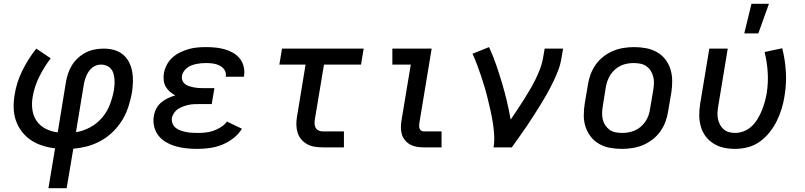

<svg xmlns="http://www.w3.org/2000/svg" viewBox="-20 -776 4240 1011"><path d="M235 215 270 5Q235 1 202.5 -9.5Q170 -20 143 -38Q116 -56 95.5 -82.5Q75 -109 64 -140.5Q53 -172 52 -207Q51 -242 57 -277Q67 -342 97.5 -404Q128 -466 171 -520L247 -469Q212 -423 186.5 -371.5Q161 -320 152 -266Q146 -232 150.5 -198.5Q155 -165 173 -139Q191 -113 220.5 -98Q250 -83 284 -79L327 -343Q331 -366 338.5 -389Q346 -412 359.5 -433.5Q373 -455 392 -472Q411 -489 433 -500Q455 -511 479 -515.5Q503 -520 526 -520Q554 -520 580 -513Q606 -506 626.5 -489.5Q647 -473 659 -449.5Q671 -426 676 -399.5Q681 -373 680 -345Q679 -317 675 -289Q668 -252 656.5 -215.5Q645 -179 624.5 -145Q604 -111 575.5 -83Q547 -55 512.5 -35.5Q478 -16 440.5 -6Q403 4 366 7L331 215ZM380 -80Q419 -86 455.5 -106Q492 -126 518.5 -157.5Q545 -189 559 -226.5Q573 -264 580 -302Q582 -317 583 -332Q584 -347 582.5 -362Q581 -377 577 -390.5Q573 -404 563.5 -414.5Q554 -425 540.5 -430.5Q527 -436 512 -436Q500 -436 488 -432Q476 -428 465.5 -419.5Q455 -411 447.5 -400Q440 -389 435 -377.5Q430 -366 426.5 -354Q423 -342 421 -329Z M1019 8Q990 8 961.5 5Q933 2 906.5 -5.5Q880 -13 856 -26.5Q832 -40 815.5 -60.5Q799 -81 792 -108.5Q785 -136 790 -165Q793 -185 803 -204Q813 -223 829 -236.5Q845 -250 864 -259Q883 -268 903 -274Q887 -282 874 -293.5Q861 -305 852.5 -320Q844 -335 842 -353.5Q840 -372 843 -390Q847 -413 858.5 -435Q870 -457 888.5 -473.5Q907 -490 929 -500.5Q951 -511 973.5 -517.5Q996 -524 1019.5 -526Q1043 -528 1065 -528Q1091 -528 1115.5 -525.5Q1140 -523 1163 -516.5Q1186 -510 1207 -498Q1228 -486 1242.5 -468Q1257 -450 1263 -426Q1269 -402 1265 -377L1264 -372H1168L1169 -374Q1172 -393 1162 -408Q1152 -423 1136 -431Q1120 -439 1102 -441.5Q1084 -444 1065 -444Q1053 -444 1040.5 -443Q1028 -442 1015.5 -439.5Q1003 -437 990.5 -432.5Q978 -428 967 -420Q956 -412 948 -400.5Q940 -389 938 -377Q936 -364 940 -353Q944 -342 953 -334.5Q962 -327 973.5 -323Q985 -319 997 -316.5Q1009 -314 1021 -313Q1033 -312 1045 -312H1109L1095 -228H1031Q1017 -228 1002.5 -227.5Q988 -227 974 -224Q960 -221 946 -216Q932 -211 919 -203Q906 -195 897 -182Q888 -169 885 -155Q883 -139 888.5 -125.5Q894 -112 905 -103Q916 -94 930 -89Q944 -84 959 -81Q974 -78 989 -77Q1004 -76 1019 -76Q1040 -76 1061 -78Q1082 -80 1102.5 -87Q1123 -94 1142.5 -106Q1162 -118 1175 -136L1254 -98Q1236 -69 1208 -47.5Q1180 -26 1148.5 -13.5Q1117 -1 1084 3.5Q1051 8 1019 8Z M1679 0Q1657 0 1636 -3.5Q1615 -7 1597 -17Q1579 -27 1566 -42.5Q1553 -58 1547 -77.5Q1541 -97 1540.5 -118.5Q1540 -140 1544 -162L1589 -436H1451L1465 -520H1895L1881 -436H1686L1638 -148Q1636 -136 1636.5 -124.5Q1637 -113 1642 -103.5Q1647 -94 1657.5 -89Q1668 -84 1679 -84H1791V0Z M2212 0Q2193 0 2174.5 -3Q2156 -6 2140.5 -14.5Q2125 -23 2113.5 -36.5Q2102 -50 2096.5 -67Q2091 -84 2091 -103Q2091 -122 2094 -141L2143 -436H2046V-520H2253L2188 -127Q2187 -120 2187 -112.5Q2187 -105 2189.5 -98.5Q2192 -92 2198 -88Q2204 -84 2212 -84H2305V0Z M2579 0Q2584 -33 2582 -66Q2580 -99 2575 -130.5Q2570 -162 2563 -193Q2556 -224 2548.5 -255Q2541 -286 2532 -316.5Q2523 -347 2513 -376.5Q2503 -406 2492 -435.5Q2481 -465 2468 -493L2555 -528Q2576 -483 2592 -436.5Q2608 -390 2622.5 -342Q2637 -294 2648.5 -245.5Q2660 -197 2669 -146Q2686 -172 2703.5 -197.5Q2721 -223 2737 -249Q2753 -275 2769 -301.5Q2785 -328 2798.5 -355.5Q2812 -383 2823 -411Q2834 -439 2839 -468L2848 -520H2945L2936 -468Q2931 -436 2919 -405Q2907 -374 2892.5 -344Q2878 -314 2861.5 -284.5Q2845 -255 2827 -226Q2809 -197 2791 -168.5Q2773 -140 2753.5 -111.5Q2734 -83 2714.5 -55.5Q2695 -28 2675 0Z M3255 8Q3223 8 3192.5 2.5Q3162 -3 3136 -17.5Q3110 -32 3091.5 -55.5Q3073 -79 3063.5 -107.5Q3054 -136 3054 -167.5Q3054 -199 3059 -231L3076 -331Q3080 -358 3090 -385Q3100 -412 3117 -436Q3134 -460 3158 -478.5Q3182 -497 3208.5 -508Q3235 -519 3263 -523.5Q3291 -528 3318 -528Q3350 -528 3380.5 -522.5Q3411 -517 3437.5 -502.5Q3464 -488 3482.5 -464.5Q3501 -441 3510 -412.5Q3519 -384 3519.5 -352.5Q3520 -321 3515 -289L3498 -189Q3494 -162 3484 -135Q3474 -108 3457 -84Q3440 -60 3416 -41.5Q3392 -23 3365.5 -12Q3339 -1 3310.5 3.5Q3282 8 3255 8ZM3256 -76Q3273 -76 3290 -79Q3307 -82 3324 -89.5Q3341 -97 3355 -109.5Q3369 -122 3379 -137Q3389 -152 3395 -169Q3401 -186 3403 -203L3420 -303Q3423 -321 3423.5 -338.5Q3424 -356 3419.5 -373Q3415 -390 3406 -404Q3397 -418 3383.5 -427.5Q3370 -437 3352.5 -440.5Q3335 -444 3317 -444Q3300 -444 3283 -441Q3266 -438 3249.5 -430.5Q3233 -423 3219 -410.5Q3205 -398 3195 -383Q3185 -368 3179 -351Q3173 -334 3170 -317L3154 -217Q3151 -199 3150.5 -181.5Q3150 -164 3154 -147Q3158 -130 3167.5 -116Q3177 -102 3190 -92.5Q3203 -83 3220.5 -79.5Q3238 -76 3256 -76Z M3850 8Q3819 8 3790 1.5Q3761 -5 3736.5 -20.5Q3712 -36 3695 -59Q3678 -82 3670 -110.5Q3662 -139 3662 -169.5Q3662 -200 3667 -231L3715 -520H3812L3762 -217Q3759 -200 3758 -183Q3757 -166 3760.5 -150Q3764 -134 3771 -120Q3778 -106 3790 -95.5Q3802 -85 3818 -80.5Q3834 -76 3851 -76Q3874 -76 3897 -85Q3920 -94 3938 -111Q3956 -128 3969 -149.5Q3982 -171 3991 -193Q4000 -215 4006.5 -238Q4013 -261 4017 -284Q4026 -340 4022.5 -395Q4019 -450 4006 -502L4099 -522Q4114 -463 4118 -399Q4122 -335 4111 -270Q4106 -237 4096 -204Q4086 -171 4070.5 -139.5Q4055 -108 4032.5 -79.5Q4010 -51 3980.5 -30Q3951 -9 3917 -0.5Q3883 8 3850 8ZM3899 -600 3937 -756H4029L3973 -600Z"/></svg>

Font: Iosevka Custom Medium
Style: Italic
Weight: 500
Italic angle: -9°
Designer: Belleve Invis
Foundry: Belleve Invis
Version: Version 27.0.1